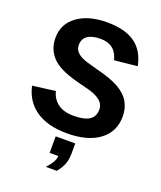

<svg xmlns="http://www.w3.org/2000/svg" viewBox="-162 -770 923 1103"><g transform="rotate(20 300.0 -218.5)"><path d="M568.8 -190.9Q568.8 -97.2 497.3 -43.7Q425.8 9.8 298.3 9.8Q183.6 9.8 111.3 -38.6Q39.1 -86.9 18.6 -179.2L157.7 -197.3Q168.9 -151.4 204.6 -124.8Q240.2 -98.1 302.2 -98.1Q366.7 -98.1 397.7 -118.7Q428.7 -139.2 428.7 -182.6Q428.7 -214.8 401.4 -237.1Q374 -259.3 321.8 -272Q216.8 -297.4 173.6 -316.2Q130.4 -335 104.5 -358.4Q78.6 -381.8 64.7 -413.3Q50.8 -444.8 50.8 -483.9Q50.8 -569.3 119.4 -619.1Q188 -668.9 300.3 -668.9Q409.7 -668.9 471.2 -625.7Q532.7 -582.5 550.8 -491.7L411.1 -477.5Q389.6 -566.9 297.4 -566.9Q245.6 -566.9 218.3 -547.6Q190.9 -528.3 190.9 -492.2Q190.9 -468.3 204.1 -452.4Q217.3 -436.5 240 -425.5Q262.7 -414.6 332.5 -396.5Q424.3 -374 473.6 -346.4Q522.9 -318.8 545.9 -279.8Q568.8 -240.7 568.8 -190.9ZM365.2 109.4Q365.2 145 354.7 173.6Q344.2 202.1 319.3 231.9H252.4Q298.3 183.1 298.3 148.9H245.6V47.9H365.2Z"/></g></svg>

Font: Liberation Mono
Style: Bold
Weight: 700
Monospace: yes
Designer: Steve Matteson
Foundry: Ascender Corporation
Version: Version 2.1.5